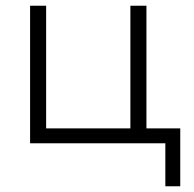

<svg xmlns="http://www.w3.org/2000/svg" viewBox="-20 -500 676 670"><path d="M85 0V-480H141V-52H435V-480H491V0ZM557 150V0H451V-52H609V150Z"/></svg>

Font: Geologica Roman Thin
Style: Regular
Weight: 250
Designer: Sindre Bremnes, Frode Helland
Foundry: Monokrom Skriftforlag AS
Version: Version 1.010;gftools[0.9.28]